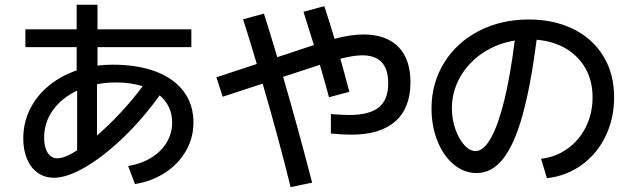

<svg xmlns="http://www.w3.org/2000/svg" viewBox="-20 -762 2633 801"><path d="M85.9 -639.6H299.8V-742.2H386.7V-639.6H778.3V-565.4H386.7V-488.3Q418.9 -492.2 449.2 -492.2Q554.2 -492.2 630.1 -463.4Q706.1 -434.6 746.6 -380.1Q787.1 -325.7 787.1 -251Q787.1 -187.5 756.1 -133.1Q725.1 -78.6 669.4 -42Q613.8 -5.4 543 5.9L514.6 -69.3Q569.8 -78.6 611.3 -104.2Q652.8 -129.9 675.5 -168Q698.2 -206.1 698.2 -251Q698.2 -285.6 684.8 -314.2Q671.4 -342.8 646 -364.3Q576.7 -267.6 495.4 -189.2Q414.1 -110.8 337.4 -65.7Q260.7 -20.5 205.1 -20.5Q166.5 -20.5 137.5 -41Q108.4 -61.5 92.8 -98.6Q77.1 -135.7 77.1 -184.6Q77.1 -249.5 104.7 -305.7Q132.3 -361.8 182.6 -403.6Q232.9 -445.3 299.8 -468.3V-565.4H85.9ZM218.8 -101.6Q250.5 -101.6 301.8 -134.8V-383.8Q237.3 -353.5 200.7 -302.2Q164.1 -251 164.1 -187.5Q164.1 -147.5 179 -124.5Q193.8 -101.6 218.8 -101.6ZM575.2 -402.3Q525.9 -418 463.9 -418Q422.4 -418 384.8 -410.6V-196.8Q434.1 -239.3 483.6 -292.5Q533.2 -345.7 575.2 -402.3Z M1360.4 -205.1V-286.1Q1413.1 -282.2 1434.6 -282.2Q1521 -282.2 1560.3 -314Q1599.6 -345.7 1599.6 -415Q1599.6 -531.2 1491.2 -531.2Q1456.1 -531.2 1399.9 -517.1Q1419.4 -447.8 1437.5 -378.9L1352.5 -356.4Q1341.8 -397.5 1314.5 -491.7L1310.5 -490.2L1161.1 -441.4Q1223.1 -228.5 1282.2 0L1192.4 18.6Q1141.1 -189.5 1075.7 -413.1L909.2 -358.4L882.8 -439.5L1051.3 -495.1Q1021 -598.1 994.1 -681.6L1081.1 -705.1Q1106 -627.4 1136.7 -523.4L1284.2 -572.3L1289.6 -574.2L1246.1 -712.9L1333 -736.3Q1359.4 -655.8 1375.5 -600.1Q1443.4 -618.2 1496.1 -618.2Q1590.8 -618.2 1641.6 -566.9Q1692.4 -515.6 1692.4 -418.9Q1692.4 -312 1629.6 -256.1Q1566.9 -200.2 1446.3 -200.2Q1409.2 -200.2 1360.4 -205.1Z M2452.1 -356.4Q2452.1 -423.8 2423.1 -475.8Q2394 -527.8 2341.3 -559.1Q2288.6 -590.3 2218.8 -596.2Q2193.8 -401.9 2159.4 -279.5Q2125 -157.2 2078.1 -98.6Q2031.2 -40 1968.8 -40Q1916.5 -40 1873.3 -75.7Q1830.1 -111.3 1805.2 -173.1Q1780.3 -234.9 1780.3 -309.6Q1780.3 -415.5 1832.8 -500.2Q1885.3 -585 1977.8 -632.8Q2070.3 -680.7 2186.5 -680.7Q2290 -680.7 2370.6 -641.4Q2451.2 -602.1 2496.6 -528.6Q2542 -455.1 2542 -356.4Q2542 -267.1 2506.1 -193.4Q2470.2 -119.6 2406.5 -73.7Q2342.8 -27.8 2261.7 -18.6L2237.3 -99.6Q2299.3 -106.9 2348.1 -142.1Q2397 -177.2 2424.6 -233.2Q2452.1 -289.1 2452.1 -356.4ZM1963.9 -131.8Q1997.6 -131.8 2028.1 -186.3Q2058.6 -240.7 2084 -344.2Q2109.4 -447.8 2127.4 -592.8Q2052.7 -580.6 1992.9 -540.3Q1933.1 -500 1899.2 -439.7Q1865.2 -379.4 1865.2 -309.6Q1865.2 -265.6 1879.4 -224.4Q1893.6 -183.1 1916.5 -157.5Q1939.5 -131.8 1963.9 -131.8Z"/></svg>

Font: Pretendard GOV Medium
Style: Regular
Weight: 500
Designer: Base glyphs from Inter by Rasmus Andersson; Hangeul glyphs from Noto Sans CJK(Source Han Sans) by Jang Soo-young and Kan
Foundry: Kil Hyung-jin
Version: Version 1.309